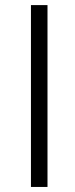

<svg xmlns="http://www.w3.org/2000/svg" viewBox="-20 -739 298 760"><path d="M102.5 1H168V-718.8H102.5Z"/></svg>

Font: Dotum
Style: Regular
Weight: 400
Version: Version 2.21